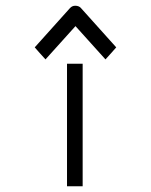

<svg xmlns="http://www.w3.org/2000/svg" viewBox="-20 -698 526 669"><path d="M213.5 -476H268V-49H213.5ZM119.5 -512 101 -533 224 -670Q231.5 -678 242 -678Q255 -678 262 -670L385 -533L366.5 -512L347.5 -491L243 -607L138.5 -491Z"/></svg>

Font: 3270 Nerd Font Mono SemCond
Style: Regular
Weight: 400
Monospace: yes
Version: Version 3.0.1;Nerd Fonts 3.1.1